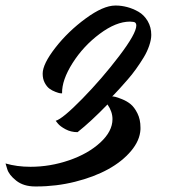

<svg xmlns="http://www.w3.org/2000/svg" viewBox="-135 -674 615 693"><path d="M89 -337Q86 -337 81.5 -337.5Q77 -338 65 -342.5Q53 -347 43.5 -354Q34 -361 26.5 -375Q19 -389 19 -408Q19 -443 65 -502Q111 -561 174.5 -607.5Q238 -654 281 -654Q282 -654 284 -654Q303 -654 324 -648.5Q345 -643 365 -631.5Q385 -620 398 -598Q411 -576 411 -548Q411 -531 403.5 -509Q396 -487 383.5 -466.5Q371 -446 356 -425Q341 -404 325.5 -386.5Q310 -369 298 -355.5Q286 -342 278 -334Q270 -326 270 -326Q274 -326 281 -324.5Q288 -323 305.5 -316Q323 -309 336.5 -298Q350 -287 361 -265Q372 -243 372 -214Q372 -211 372 -207Q370 -167 338 -129Q306 -91 255 -63Q204 -35 136 -18Q68 -1 -3 -1Q-5 -1 -8 -1Q-50 -1 -76.5 -22Q-103 -43 -109 -64L-115 -84Q-74 -72 -25 -72Q46 -72 114.5 -95.5Q183 -119 227 -159.5Q271 -200 271 -244Q271 -271 253 -297Q194 -236 145 -197Q121 -197 101.5 -207.5Q82 -218 74 -228L66 -238Q91 -245 162 -317.5Q233 -390 295 -471.5Q357 -553 357 -582Q357 -594 346 -595Q340 -596 334 -596Q284 -596 225 -552Q166 -508 127 -446.5Q88 -385 89 -337Z"/></svg>

Font: Vervelle
Style: Script
Weight: 400
Monospace: yes
Designer: Nur Solikh
Foundry: Astageni Type
Version: Version 1.0